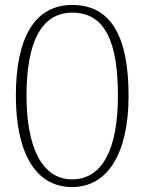

<svg xmlns="http://www.w3.org/2000/svg" viewBox="-20 -745 584 775"><path d="M271 10C416 10 499 -128 499 -358C499 -604 424 -725 272 -725C120 -725 44 -593 44 -359C44 -137 118 10 271 10ZM271 -21C148 -21 87 -154 87 -358C87 -570 144 -694 272 -694C407 -694 456 -570 456 -358C456 -149 396 -21 271 -21Z"/></svg>

Font: Noto Serif Devanagari ExtraCondensed ExtraLight
Style: Regular
Weight: 200
Width: 2
Designer: Universal Thirst, Indian Type Foundry and the Monotype Design Team
Foundry: Monotype Imaging Inc.
Version: Version 2.004